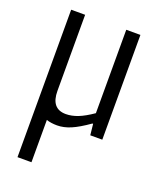

<svg xmlns="http://www.w3.org/2000/svg" viewBox="-141 -625 764 930"><g transform="rotate(20 241.0 -160.0)"><path d="M63 -540H135V-148Q135 -56 211 -56Q241 -56 273 -68.5Q305 -81 347 -110V-540H420V0H358L352 -57H348Q297 -21 260.5 -5.5Q224 10 190 10Q159 10 135 2V220H63Z"/></g></svg>

Font: Encode Sans Compressed
Style: Regular
Weight: 400
Designer: Pablo Impallari, Andres Torresi
Foundry: Pablo Impallari, Andres Torresi
Version: Version 1.000; ttfautohint (v1.00) -l 8 -r 50 -G 200 -x 14 -